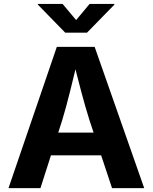

<svg xmlns="http://www.w3.org/2000/svg" viewBox="-20 -969 787 989"><path d="M23.8 0 272.7 -727.5H467.6L722.8 0H557.1L440.5 -351Q419.3 -418.9 397.7 -499.9Q376.1 -580.8 352.2 -676.2H384.5Q361.3 -580.3 341.1 -499Q320.9 -417.6 300.8 -351L188.4 0ZM179.3 -168.8V-285.8H567.3V-168.8ZM302.4 -948.7 372.1 -865.6 441.5 -948.7H569.2V-945.1L428.2 -800.8H315.9L175.1 -945.1V-948.7Z"/></svg>

Font: Inter Variable LoSnoCo
Style: Regular
Weight: 400
Designer: Rasmus Andersson
Foundry: rsms
Version: Version 4.000;git-a52131595; featfreeze: case,dlig,ss01,ss02